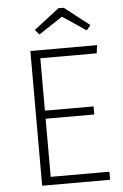

<svg xmlns="http://www.w3.org/2000/svg" viewBox="-59 -929 623 971"><g transform="rotate(-5 252.0 -443.5)"><path d="M168 -763 289 -843 408 -763 429 -788 302 -887H275L147 -788ZM454 -684H115V0H460V-41H162V-336H409V-377H162V-643H448Z"/></g></svg>

Font: Fira Sans ExtraLight
Style: Regular
Weight: 200
Designer: bBox Type GmbH & Carrois Corporate GbR & Edenspiekermann AG
Foundry: bBox Type GmbH & Carrois Corporate GbR & Edenspiekermann AG
Version: Version 4.300;PS 004.300;hotconv 1.0.88;makeotf.lib2.5.64775